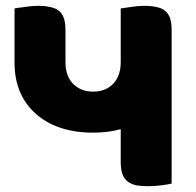

<svg xmlns="http://www.w3.org/2000/svg" viewBox="-20 -635 675 660"><path d="M570 -4Q559 -1 535 2Q512 5 489 5Q466 5 448 2Q431 -2 419 -11Q407 -20 401 -36Q395 -52 395 -78V-191Q352 -179 300 -179Q237 -179 187 -196Q137 -213 102 -245Q67 -276 48 -321Q30 -365 30 -419V-606Q40 -608 65 -611Q89 -615 111 -615Q134 -615 151 -611Q169 -608 181 -599Q193 -590 199 -574Q205 -558 205 -532V-422Q205 -374 231 -347Q258 -320 300 -320Q343 -320 369 -347Q395 -374 395 -422V-606Q406 -608 430 -611Q454 -615 476 -615Q499 -615 517 -611Q534 -608 546 -599Q558 -590 564 -574Q570 -558 570 -532Z"/></svg>

Font: Baloo Cyrillic
Style: Regular
Weight: 400
Designer: Ek Type, Denis Ignatov
Foundry: Ek Type
Version: Version 1.50 July 26, 2019